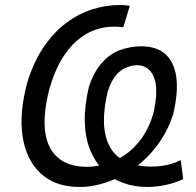

<svg xmlns="http://www.w3.org/2000/svg" viewBox="-20 -734 780 763"><path d="M296 9Q199 9 141 -45.5Q83 -100 69.5 -194Q56 -288 89 -408Q114 -489 153.5 -547Q193 -605 242 -642Q291 -679 345.5 -696.5Q400 -714 453 -714Q470 -714 479.5 -713Q489 -712 496 -711L470 -626Q457 -627 448 -627.5Q439 -628 432 -628Q395 -628 358.5 -615.5Q322 -603 288 -574.5Q254 -546 225.5 -499Q197 -452 177 -383Q151 -284 159 -214.5Q167 -145 209.5 -108Q252 -71 325 -71Q358 -71 397 -81.5Q436 -92 473.5 -116.5Q511 -141 541.5 -182.5Q572 -224 590 -285Q611 -380 591.5 -427.5Q572 -475 524 -475Q509 -475 486.5 -467.5Q464 -460 443.5 -438Q423 -416 408 -370Q384 -267 398.5 -200.5Q413 -134 460 -103Q507 -72 581 -72Q601 -72 621.5 -74.5Q642 -77 662 -83Q682 -89 698 -98L708 -23Q680 -8 640.5 0.5Q601 9 565 9Q513 9 468.5 -7.5Q424 -24 391 -57Q358 -90 338.5 -137.5Q319 -185 317 -248Q315 -311 333 -388Q353 -449 386 -485.5Q419 -522 459.5 -536Q500 -550 541 -550Q602 -550 637 -519Q672 -488 680.5 -428Q689 -368 668 -279Q646 -212 606.5 -158.5Q567 -105 516 -68Q465 -31 408 -11Q351 9 296 9Z"/></svg>

Font: Nunito Sans 7pt Condensed Medium
Style: Italic
Weight: 500
Width: 3
Italic angle: -9°
Designer: Vernon Adams
Foundry: Vernon Adams
Version: Version 3.101;gftools[0.9.27]